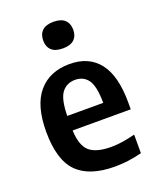

<svg xmlns="http://www.w3.org/2000/svg" viewBox="-146 -870 794 967"><g transform="rotate(-20 251.0 -386.0)"><path d="M302 10Q165.5 10 100.2 -56Q35 -122 35 -273.5Q35 -414.5 95 -484.2Q155 -554 261.5 -554Q364.5 -554 419.2 -484Q474 -414 474 -270V-234H162.5Q165.5 -153 201.2 -121.2Q237 -89.5 318.5 -89.5Q348 -89.5 379.8 -94.5Q411.5 -99.5 446.5 -108.5V-9Q407 1 372.2 5.5Q337.5 10 302 10ZM260.5 -469.5Q216 -469.5 189.8 -436.2Q163.5 -403 162 -312H355Q354 -403 329.5 -436.2Q305 -469.5 260.5 -469.5ZM258.5 -639Q218 -639 198 -657.8Q178 -676.5 178 -710Q178 -743.5 198 -762.5Q218 -781.5 258.5 -781.5Q299 -781.5 319 -762.5Q339 -743.5 339 -710Q339 -676.5 319 -657.8Q299 -639 258.5 -639Z"/></g></svg>

Font: Encode Sans SemiCondensed SemiCondensed SemiBold
Style: Regular
Weight: 600
Width: 4
Designer: Multiple Designers
Foundry: Impallari Type
Version: Version 3.000; ttfautohint (v1.8.3) -l 8 -r 50 -G 200 -x 14 